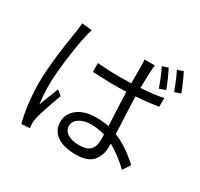

<svg xmlns="http://www.w3.org/2000/svg" viewBox="-175 -1039 1350 1299"><g transform="rotate(30 500.0 -389.5)"><path d="M869.1 -649.4 821.3 -631.8Q795.9 -706.1 762.7 -774.4L807.6 -789.1Q845.7 -714.8 869.1 -649.4ZM151.4 -755.9 230.5 -748Q217.8 -710.9 213.9 -685.5Q196.3 -606.4 180.7 -485.4Q165 -364.3 165 -284.2Q165 -201.2 174.8 -135.7Q187.5 -172.9 233.4 -287.1L271.5 -256.8Q212.9 -96.7 201.2 -42Q196.3 -20.5 196.3 2Q197.3 6.8 198.2 19Q199.2 31.2 199.2 35.2L135.7 40Q98.6 -95.7 98.6 -273.4Q98.6 -307.6 101.6 -349.6Q104.5 -391.6 107.9 -425.8Q111.3 -460 117.2 -506.3Q123 -552.7 126.5 -576.7Q129.9 -600.6 136.7 -642.1Q143.6 -683.6 144.5 -690.4Q151.4 -743.2 151.4 -755.9ZM656.2 -140.6Q656.2 -164.1 655.3 -177.7Q598.6 -194.3 549.8 -194.3Q492.2 -194.3 456.1 -170.9Q419.9 -147.5 419.9 -112.3Q419.9 -74.2 453.6 -52.7Q487.3 -31.2 543.9 -31.2Q606.4 -31.2 631.3 -58.6Q656.2 -85.9 656.2 -140.6ZM884.8 -595.7V-527.3Q798.8 -513.7 710.9 -507.8Q710.9 -470.7 722.7 -220.7Q816.4 -183.6 918 -90.8L879.9 -32.2Q800.8 -106.4 725.6 -148.4V-123Q725.6 -54.7 687 -9.8Q648.4 35.2 557.6 35.2Q460 35.2 407.7 -2.4Q355.5 -40 355.5 -105.5Q355.5 -168 408.7 -210Q461.9 -252 555.7 -252Q602.5 -252 653.3 -242.2Q641.6 -471.7 641.6 -503.9Q575.2 -502 543 -502Q493.2 -502 377.9 -507.8V-576.2Q466.8 -568.4 544.9 -568.4Q577.1 -568.4 641.6 -570.3V-695.3Q641.6 -730.5 638.7 -754.9H719.7Q715.8 -726.6 713.9 -696.3Q713.9 -689.5 710.9 -574.2Q810.5 -580.1 884.8 -595.7ZM862.3 -803.7 908.2 -819.3Q940.4 -756.8 969.7 -679.7L921.9 -664.1Q887.7 -759.8 862.3 -803.7Z"/></g></svg>

Font: Gen Shin Gothic Normal
Style: Regular
Weight: 300
Designer: [Source Han Sans]
Ryoko NISHIZUKA  (kana & ideographs); Paul D. Hunt (Latin, Greek & Cyrillic); Wenlong ZHANG  (bopomofo
Version: Version 1.002.20150607